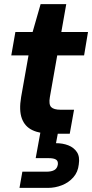

<svg xmlns="http://www.w3.org/2000/svg" viewBox="-20 -652 449 936"><path d="M231 0Q175 0 138 -17.5Q101 -35 86.5 -74.5Q72 -114 83 -179L119 -382H35L55 -496H139L178 -632H303L279 -496H409L390 -382H259L223 -178Q217 -143 229.5 -130Q242 -117 276 -117H341L320 0ZM75 264 89 185H206Q231 185 245 177Q259 169 262 150Q264 133 253 126Q242 119 218 119H154L177 -7H263L253 46Q286 46 313 56.5Q340 67 355 89.5Q370 112 364 150Q360 187 337.5 212.5Q315 238 282 251Q249 264 213 264Z"/></svg>

Font: DM Sans 36pt ExtraBold
Style: Italic
Weight: 800
Italic angle: -10°
Designer: Colophon Foundry, Jonny Pinhorn
Foundry: Colophon Foundry
Version: Version 4.004;gftools[0.9.30]